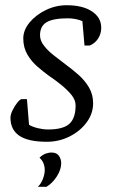

<svg xmlns="http://www.w3.org/2000/svg" viewBox="-20 -533 440 734"><path d="M159 9Q88 9 54 -14Q20 -37 20 -83Q20 -95 28 -111.5Q36 -128 46.5 -141Q57 -154 63 -154H83L91 -56Q104 -48 124.5 -43Q145 -38 164 -38Q221 -38 245 -59.5Q269 -81 269 -130Q269 -151 253 -170.5Q237 -190 213.5 -209Q190 -228 166 -244Q147 -258 124 -277.5Q101 -297 85 -324Q69 -351 69 -386Q69 -418 93 -447Q117 -476 155 -494.5Q193 -513 235 -513Q296 -513 331.5 -489.5Q367 -466 367 -427Q367 -404 355 -385.5Q343 -367 323 -359H303L295 -452Q285 -457 269.5 -460Q254 -463 240 -463Q183 -463 158 -448Q133 -433 133 -398Q133 -378 148 -358.5Q163 -339 185.5 -321.5Q208 -304 229 -288Q255 -269 279.5 -247.5Q304 -226 320 -199Q336 -172 336 -138Q336 -99 311.5 -65.5Q287 -32 246.5 -11.5Q206 9 159 9ZM125 181Q137 169 144 151Q151 133 151 117Q151 104 146.5 92Q142 80 131 70Q143 58 155.5 54Q168 50 176 50Q197 50 205.5 63Q214 76 214 91Q214 115 197.5 141Q181 167 158 181Z"/></svg>

Font: Faustina Light
Style: Italic
Weight: 300
Italic angle: -8°
Designer: Alfonso Garcia
Foundry: http://www.omnibus-type.com
Version: Version 1.200